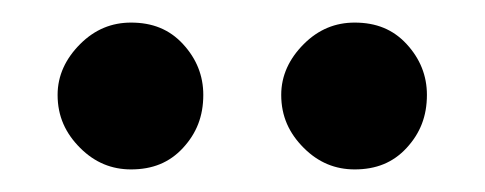

<svg xmlns="http://www.w3.org/2000/svg" viewBox="-20 -705 429 170"><path d="M31 -621C31 -638 38 -653 51 -666C64 -679 79 -685 96 -685C115 -685 130 -679 142 -666C154 -653 160 -638 160 -621C160 -602 154 -587 142 -574C130 -561 115 -555 96 -555C79 -555 64 -561 51 -574C38 -587 31 -602 31 -621ZM229 -621C229 -638 236 -653 249 -666C262 -679 277 -685 294 -685C313 -685 328 -679 340 -666C352 -653 358 -638 358 -621C358 -602 352 -587 340 -574C328 -561 313 -555 294 -555C277 -555 262 -561 249 -574C236 -587 229 -602 229 -621Z"/></svg>

Font: Holmes&Hills Bold
Style: Bold
Weight: 500
Designer: Noopur Datye, Girish Dalvi, Yashodeep Gholap, Pallavi Karambelkar
Foundry: Ek Type
Version: ""